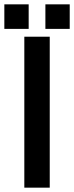

<svg xmlns="http://www.w3.org/2000/svg" viewBox="-23 -864 342 884"><path d="M-3 -731V-844H109V-731ZM89 0V-695H206V0ZM186 -731V-844H298V-731Z"/></svg>

Font: Coval
Style: Medium
Weight: 500
Foundry: Context Ltd
Version: Version 001.000